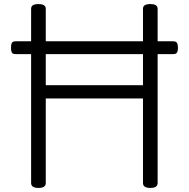

<svg xmlns="http://www.w3.org/2000/svg" viewBox="-20 -910 928 944"><path d="M169 14Q133 14 133 -10V-867Q133 -879 142 -884.5Q151 -890 169 -890Q205 -890 205 -867V-491H683V-867Q683 -879 692 -884.5Q701 -890 719 -890Q755 -890 755 -867V-10Q755 2 746 8Q737 14 719 14Q683 14 683 -10V-426H205V-10Q205 2 196 8Q187 14 169 14ZM57 -644Q42 -644 38 -652Q34 -660 34 -674Q34 -690 38 -698.5Q42 -707 57 -707H831Q846 -707 850.5 -698.5Q855 -690 855 -674Q855 -660 850.5 -652Q846 -644 831 -644Z"/></svg>

Font: Playwrite GB S Light
Style: Regular
Weight: 300
Designer: Veronika Burian, José Scaglione
Foundry: TypeTogether
Version: Version 1.002